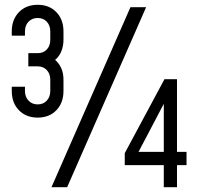

<svg xmlns="http://www.w3.org/2000/svg" viewBox="-20 -780 825 800"><path d="M137.2 -290Q88.5 -290 58.8 -320.8Q29 -351.5 29 -401V-418.5H84V-401Q84 -376.5 98.8 -360.8Q113.5 -345 137.2 -345Q160.5 -345 175 -360.8Q189.5 -376.5 189.5 -401V-447.5Q189.5 -472.5 175 -488Q160.5 -503.5 137.2 -503.5H98V-558.5H137.2Q160.5 -558.5 175 -573.8Q189.5 -589 189.5 -614.5V-649Q189.5 -674 175 -689.5Q160.5 -705 137.2 -705Q113.5 -705 98.8 -689.5Q84 -674 84 -649V-631.5H29V-649Q29 -698.5 58.8 -729.2Q88.5 -760 137.2 -760Q185.5 -760 215 -729.2Q244.5 -698.5 244.5 -649V-614.5Q244.5 -589 235.9 -567.1Q227.4 -545.1 209.5 -530.5Q225.1 -517.8 234.8 -496.9Q244.5 -476 244.5 -447.5V-401Q244.5 -351.5 215 -320.8Q185.5 -290 137.2 -290ZM194.5 0 523.5 -750H588.8L259.8 0ZM662.5 0V-92H499.8V-141.8L665.2 -450H717.5V-147.2H757.2V-92H717.5V0ZM557.2 -147.2H662.5V-347.5Z"/></svg>

Font: Mohave Light
Style: Regular
Weight: 300
Designer: Gumpita Rahayu
Foundry: Tokotype
Version: Version 2.003